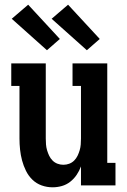

<svg xmlns="http://www.w3.org/2000/svg" viewBox="-20 -790 540 818"><path d="M204 8Q180 8 157.5 0Q135 -8 118 -24.5Q101 -41 90.5 -62.5Q80 -84 74 -106.5Q68 -129 65.5 -152.5Q63 -176 63 -200V-424H28V-520H175V-200Q175 -187 176 -174.5Q177 -162 180.5 -150Q184 -138 189.5 -126.5Q195 -115 204 -106Q213 -97 225 -92.5Q237 -88 250 -88Q263 -88 275 -92.5Q287 -97 296 -106Q305 -115 310.5 -126.5Q316 -138 319.5 -150Q323 -162 324 -174.5Q325 -187 325 -200V-424H289V-520H437V-96H472V0H325V-81Q318 -62 306.5 -45Q295 -28 279 -15.5Q263 -3 243.5 2.5Q224 8 204 8ZM350 -576 200 -710 270 -770 405 -624ZM180 -576 30 -710 100 -770 235 -624Z"/></svg>

Font: Iosevka Gothic
Style: Bold
Weight: 700
Monospace: yes
Designer: Belleve Invis
Foundry: Belleve Invis
Version: Version 15.5.1; ttfautohint (v1.8.4)